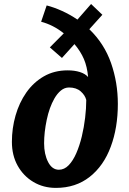

<svg xmlns="http://www.w3.org/2000/svg" viewBox="-20 -908 631 936"><path d="M252.5 8Q191.5 8 143 -20.8Q94.5 -49.5 66.2 -100Q38 -150.5 38 -216.5Q38 -282.5 55.8 -344.8Q73.5 -407 108.2 -456.8Q143 -506.5 193.8 -535.8Q244.5 -565 310 -565Q343.5 -565 369.5 -556.8Q395.5 -548.5 409.5 -532.5Q405 -583 389 -620.2Q373 -657.5 343 -693L282 -625.5L223 -677L291 -745.5Q239.5 -786.5 180.5 -802L207.5 -881.5Q243 -872.5 282.2 -854.8Q321.5 -837 357.5 -812.5L424 -888.5L479 -836L415.5 -765.5Q488.5 -695 521.5 -600.2Q554.5 -505.5 554.5 -401.5Q554.5 -285.5 520 -193Q485.5 -99.5 417.2 -45.8Q349 8 252.5 8ZM267 -80.5Q293.5 -80.5 314.8 -102.5Q336 -124.5 352 -161.2Q368 -198 378.8 -242.8Q389.5 -287.5 395 -333.8Q400.5 -380 400.5 -420.5Q395 -443.5 373.5 -462.5Q352 -481.5 316.5 -481.5Q295 -481.5 277 -466.8Q259 -452 245 -427.5Q220.5 -384.5 207.8 -323.8Q195 -263 195 -209.5Q195 -156 214.5 -118.2Q234 -80.5 267 -80.5Z"/></svg>

Font: Merriweather Sans Italic
Style: Bold
Weight: 700
Italic angle: -7.5°
Designer: Eben Sorkin
Foundry: Eben Sorkin
Version: Version 1.008; ttfautohint (v1.7.19-72a1) -l 8 -r 50 -G 200 